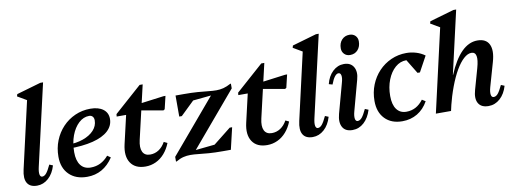

<svg xmlns="http://www.w3.org/2000/svg" viewBox="-62 -1116 3966 1483"><g transform="rotate(-10 1921.0 -374.5)"><path d="M131 13Q76 13 54.5 -23Q33 -59 49 -128L178 -693L201 -632L97 -693L102 -710L292 -765H314L168 -128Q159 -89 163 -69Q167 -49 182 -49Q199 -49 214.5 -67.5Q230 -86 251 -131L278 -120Q260 -58 220.5 -22.5Q181 13 131 13Z M524 13Q435 13 383 -38.5Q331 -90 331 -178Q331 -246 354.5 -304.5Q378 -363 419.5 -407Q461 -451 517 -476Q573 -501 637 -501Q701 -501 737.5 -473.5Q774 -446 774 -398Q774 -344 732 -305Q690 -266 610.5 -246Q531 -226 418 -226V-257Q485 -257 539 -276Q593 -295 624.5 -329Q656 -363 656 -407Q656 -426 646 -437Q636 -448 619 -448Q574 -448 537 -413.5Q500 -379 478.5 -321.5Q457 -264 457 -191Q457 -125 484.5 -89Q512 -53 563 -53Q605 -53 639.5 -70Q674 -87 703 -121L729 -103Q652 13 524 13Z M982 13Q901 13 865.5 -40.5Q830 -94 851 -185L915 -462L945 -406H828L830 -425L1045 -616H1069L972 -198Q958 -138 974 -105Q990 -72 1033 -72Q1070 -72 1100.5 -92Q1131 -112 1152 -150L1179 -137Q1161 -91 1131.5 -57Q1102 -23 1063.5 -5Q1025 13 982 13ZM1192 -390 972 -429 982 -468 1211 -498H1227L1203 -397Z M1219 16V-21L1594 -464L1615 -444L1343 -417L1304 -487H1368Q1431 -487 1477.5 -483.5Q1524 -480 1559 -476Q1594 -472 1622.5 -472Q1651 -472 1678 -479Q1705 -486 1736 -503H1741V-466L1366 -23L1343 -41L1614 -69L1652 0H1589Q1526 0 1480 -3.5Q1434 -7 1399.5 -11Q1365 -15 1336.5 -15Q1308 -15 1281.5 -8.5Q1255 -2 1224 16ZM1652 0 1490 -25 1673 -170H1692ZM1304 -322V-487L1473 -466L1324 -322Z M1936 13Q1855 13 1819.5 -40.5Q1784 -94 1805 -185L1869 -462L1899 -406H1782L1784 -425L1999 -616H2023L1926 -198Q1912 -138 1928 -105Q1944 -72 1987 -72Q2024 -72 2054.5 -92Q2085 -112 2106 -150L2133 -137Q2115 -91 2085.5 -57Q2056 -23 2017.5 -5Q1979 13 1936 13ZM2146 -390 1926 -429 1936 -468 2165 -498H2181L2157 -397Z M2293 13Q2238 13 2216.5 -23Q2195 -59 2211 -128L2340 -693L2363 -632L2259 -693L2264 -710L2454 -765H2476L2330 -128Q2321 -89 2325 -69Q2329 -49 2344 -49Q2361 -49 2376.5 -67.5Q2392 -86 2413 -131L2440 -120Q2422 -58 2382.5 -22.5Q2343 13 2293 13Z M2605 13Q2549 13 2527.5 -25.5Q2506 -64 2523 -128L2586 -359Q2597 -396 2593 -417Q2589 -438 2573 -438Q2542 -438 2513 -360L2485 -368Q2500 -429 2538.5 -465Q2577 -501 2626 -501Q2679 -501 2701.5 -462.5Q2724 -424 2707 -364L2643 -128Q2633 -92 2636.5 -70.5Q2640 -49 2656 -49Q2674 -49 2689.5 -67.5Q2705 -86 2726 -131L2753 -120Q2734 -58 2695 -22.5Q2656 13 2605 13ZM2687 -561Q2659 -561 2641.5 -579Q2624 -597 2624 -624Q2624 -665 2647.5 -690.5Q2671 -716 2708 -716Q2736 -716 2753.5 -698.5Q2771 -681 2771 -654Q2771 -613 2748 -587Q2725 -561 2687 -561Z M2996 13Q2910 13 2860 -38.5Q2810 -90 2810 -178Q2810 -246 2833.5 -304.5Q2857 -363 2898.5 -407Q2940 -451 2996 -476Q3052 -501 3116 -501Q3155 -501 3192.5 -489.5Q3230 -478 3260 -456L3194 -335H3175L3092 -471H3185V-410Q3177 -422 3163.5 -430Q3150 -438 3135 -442Q3120 -446 3106 -446Q3058 -446 3019.5 -412.5Q2981 -379 2958.5 -322Q2936 -265 2936 -195Q2936 -127 2963 -90.5Q2990 -54 3039 -54Q3079 -54 3112 -71.5Q3145 -89 3172 -125L3199 -108Q3166 -49 3114 -18Q3062 13 2996 13Z M3260 0 3418 -693 3441 -632 3337 -693 3342 -710 3532 -765H3554L3379 0ZM3672 13Q3615 13 3593 -24.5Q3571 -62 3590 -128L3636 -291Q3671 -415 3611 -415Q3582 -415 3550.5 -386.5Q3519 -358 3489 -306.5Q3459 -255 3432.5 -184.5Q3406 -114 3385 -30H3336L3380 -272H3443Q3539 -501 3673 -501Q3741 -501 3764.5 -452.5Q3788 -404 3763 -317L3709 -128Q3699 -92 3702.5 -70.5Q3706 -49 3723 -49Q3741 -49 3756.5 -67.5Q3772 -86 3793 -131L3820 -120Q3802 -58 3762.5 -22.5Q3723 13 3672 13Z"/></g></svg>

Font: Platypi Light Medium
Style: Italic
Weight: 500
Italic angle: -13°
Version: Version 1.200